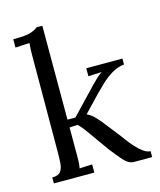

<svg xmlns="http://www.w3.org/2000/svg" viewBox="-91 -634 585 701"><g transform="rotate(-15 201.5 -283.5)"><path d="M26.4 0V-22.4Q49.5 -22.4 58.3 -34.1Q67.1 -45.8 68.4 -66.6Q69.7 -87.3 69.7 -114L70.8 -469.4Q70.8 -481.1 71.1 -492.1Q71.5 -503.1 73 -518.2Q59.4 -517.8 46.2 -516.9Q33 -516 19.4 -515.2V-546.8Q68.9 -546.8 86.5 -553Q104.1 -559.2 112.6 -566.9H134.6V-212H164.6L256 -308Q268.4 -320.9 279.1 -330.9Q289.7 -341 300.3 -347.6L249.4 -345.4V-375.5H386.1V-353.1Q360.5 -350.6 338.3 -336.8Q316.1 -323.1 297.8 -305.6Q279.4 -288.2 265.9 -274.3L207.2 -212.7Q221.9 -205.7 232.5 -195.3Q243.1 -184.8 253.8 -172L307.3 -103.8Q310.6 -99.4 320.1 -86.4Q329.7 -73.3 342.9 -58.5Q356.1 -43.6 370.6 -33Q385 -22.4 397.9 -22.4V0H329.7Q308.8 0 289.9 -21.8Q271 -43.6 250.1 -70.8Q220.8 -111.1 200.4 -140.6Q180.1 -170.2 165.4 -184.1L134.6 -182.6V-79.6Q134.6 -64.5 134.2 -53Q133.8 -41.4 131.3 -28.6Q143 -29.3 155.3 -29.9Q167.6 -30.4 179.3 -30.8V0Z"/></g></svg>

Font: Parastoo
Style: Regular
Weight: 400
Foundry: Saber Rastikerdar (saber.rastikerdar@gmail.com)
Version: Version 3.000